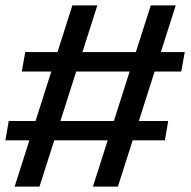

<svg xmlns="http://www.w3.org/2000/svg" viewBox="-25 -695 711 715"><path d="M321 0H414L629.5 -675H536.5ZM-5 -172.5H589L601.5 -244.5H7.5ZM29.5 0H122L337.5 -675H244.5ZM56 -428.5H650L663 -501H69Z"/></svg>

Font: Anybody UltraCondensed Thin Medium
Style: Italic
Weight: 500
Italic angle: -10°
Version: Version 1.111